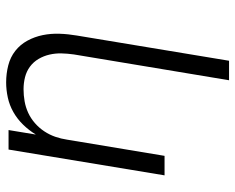

<svg xmlns="http://www.w3.org/2000/svg" viewBox="-92 -476 783 640"><g transform="rotate(-90 300.0 -156.5)"><path d="M352 215 438 -302Q441 -323 441.5 -343.5Q442 -364 437.5 -383.5Q433 -403 423 -420Q413 -437 397.5 -448.5Q382 -460 362.5 -465Q343 -470 322 -470Q302 -470 282 -466.5Q262 -463 243.5 -454.5Q225 -446 209 -432Q193 -418 181.5 -400.5Q170 -383 163.5 -364Q157 -345 154 -325L100 0H35L121 -520H186L171 -429Q185 -452 204 -471.5Q223 -491 246 -504Q269 -517 294.5 -522.5Q320 -528 345 -528Q374 -528 401.5 -521Q429 -514 450 -497.5Q471 -481 484 -457Q497 -433 502.5 -406Q508 -379 507 -350Q506 -321 501 -292L417 215Z"/></g></svg>

Font: Iosevka Light Extended
Style: Italic
Weight: 300
Width: 7
Italic angle: -9°
Monospace: yes
Designer: Belleve Invis
Foundry: Belleve Invis
Version: Version 32.5.0; ttfautohint (v1.8.4)